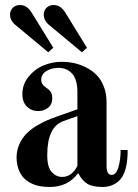

<svg xmlns="http://www.w3.org/2000/svg" viewBox="-20 -732 548 764"><path d="M168 -115Q168 -66 186 -47Q204 -28 227 -28Q266 -28 288 -72V-270L232 -250Q168 -227 168 -115ZM46 -106Q46 -134 57 -158Q68 -182 84 -199Q100 -216 124 -230.5Q148 -245 168 -253.5Q188 -262 214 -271L288 -297V-365Q288 -416 267 -439Q246 -462 213 -462Q186 -462 165 -449.5Q144 -437 144 -415Q144 -397 160 -386Q174 -377 181 -367.5Q188 -358 188 -341Q188 -316 171 -303Q154 -290 132 -290Q106 -290 87.5 -307.5Q69 -325 69 -358Q69 -396 93.5 -426.5Q118 -457 153 -471.5Q188 -486 224 -486Q250 -486 274 -481Q298 -476 322 -464Q346 -452 364 -434Q382 -416 393 -388Q404 -360 404 -325V-72Q404 -36 424 -36Q442 -36 451 -66Q460 -96 460 -135H488Q488 -62 466 -28Q455 -10 434.5 1Q414 12 389 12Q348 12 327 -1Q306 -14 292 -42H290Q250 12 178 12Q158 12 140 9Q122 6 104.5 -2.5Q87 -11 74.5 -24Q62 -37 54 -58Q46 -79 46 -106ZM20 -674Q20 -690 31 -701Q42 -712 60 -712Q88 -712 107 -680L192 -542L172 -524L47 -628Q20 -648 20 -674ZM154 -674Q154 -690 165 -701Q176 -712 194 -712Q222 -712 241 -680L326 -542L306 -524L181 -628Q154 -648 154 -674Z"/></svg>

Font: Old Standard TT
Style: Bold
Weight: 700
Designer: Alexey Kryukov <alexios@thessalonica.org.ru>
Version: Version 2.2